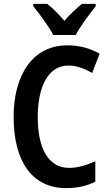

<svg xmlns="http://www.w3.org/2000/svg" viewBox="-20 -957 559 987"><path d="M254 -777H369C392 -821 441 -886 472 -925V-937H401C370 -911 344 -888 311 -850C281 -885 250 -916 223 -937H151V-925C184 -885 232 -819 254 -777ZM331 -620C375 -620 416 -604 454 -582L492 -681C441 -710 385 -724 326 -724C146 -724 50 -568 50 -357C50 -127 145 10 320 10C378 10 426 -1 470 -23V-128C426 -109 383 -94 335 -94C231 -94 174 -190 174 -356C174 -508 226 -620 331 -620Z"/></svg>

Font: Noto Sans Thai Cond SemBd
Style: Regular
Weight: 600
Width: 3
Designer: Monotype Design Team
Foundry: Monotype Imaging Inc.
Version: Version 2.002